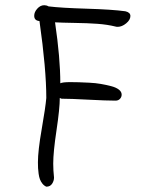

<svg xmlns="http://www.w3.org/2000/svg" viewBox="-20 -721 565 729"><path d="M418.9 -338.9Q384.3 -338.9 315.9 -342.5Q247.6 -346.2 213.9 -346.2Q212.9 -346.2 210.7 -347.4Q208.5 -348.6 207 -349.1Q207 -309.6 194.6 -226.6Q182.1 -143.6 182.1 -100.1Q182.1 -74.2 185.1 -46.9Q185.1 -34.2 177.7 -23.2Q170.4 -12.2 155.8 -12.2Q147 -16.1 140.9 -23.9Q134.8 -31.7 131.6 -40.3Q128.4 -48.8 126.7 -61Q125 -73.2 124.5 -82.5Q124 -91.8 124 -105Q124 -148.4 138.4 -231Q152.8 -313.5 155.8 -349.1Q155.8 -458 129.9 -641.1Q109.9 -642.6 109.9 -661.1Q109.9 -675.3 121.6 -688.2Q133.3 -701.2 147.9 -701.2Q156.7 -701.2 164.1 -696.8Q211.9 -690.9 308.8 -688Q405.8 -685.1 456.1 -678.2Q475.1 -673.8 475.1 -660.2Q475.1 -645.5 459 -632.3Q442.9 -619.1 426.8 -619.1Q421.9 -619.1 418.9 -620.1Q387.2 -627.9 349.9 -630.6Q312.5 -633.3 263.2 -634Q213.9 -634.8 189 -636.2Q209 -500.5 209 -404.8Q217.8 -409.2 247.1 -409.2Q263.2 -409.2 278.8 -408.7Q294.4 -408.2 318.8 -407Q343.3 -405.8 363 -402.3Q382.8 -398.9 401.6 -394Q420.4 -389.2 431.2 -380.9Q441.9 -372.6 441.9 -361.8Q441.9 -352.5 435.5 -345.7Q429.2 -338.9 418.9 -338.9Z"/></svg>

Font: Zhizn
Style: Regular
Weight: 400
Designer: Peter Zharnov
Foundry: Peter Zharnov
Version: Version 1.000